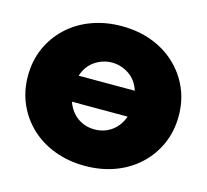

<svg xmlns="http://www.w3.org/2000/svg" viewBox="-105 -836 1046 972"><g transform="rotate(15 418.0 -350.0)"><path d="M418 -716Q504 -716 576 -689Q648 -662 701 -612.5Q754 -563 783.5 -496.5Q813 -430 813 -350Q813 -271 783.5 -204Q754 -137 701 -87.5Q648 -38 576 -11Q504 16 418 16Q333 16 260.5 -11Q188 -38 135 -87.5Q82 -137 52.5 -204Q23 -271 23 -350Q23 -430 52.5 -496.5Q82 -563 135 -612.5Q188 -662 260.5 -689Q333 -716 418 -716ZM418 -525Q393 -525 370 -517.5Q347 -510 327.5 -496.5Q308 -483 293.5 -463Q279 -443 271 -417H565Q557 -443 542.5 -463Q528 -483 508.5 -496.5Q489 -510 466 -517.5Q443 -525 418 -525ZM418 -175Q443 -175 465.5 -182Q488 -189 507.5 -203Q527 -217 541 -236.5Q555 -256 564 -281H272Q281 -256 295 -236.5Q309 -217 328.5 -203Q348 -189 370.5 -182Q393 -175 418 -175Z"/></g></svg>

Font: MOST Montserrat Black
Style: Regular
Weight: 900
Designer: Julieta Ulanovsky
Foundry: Julieta Ulanovsky
Version: Version 8.000;March 11, 2024;FontCreator 15.0.0.2926 64-bit